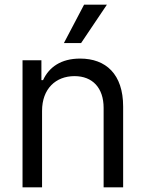

<svg xmlns="http://www.w3.org/2000/svg" viewBox="-20 -804 625 824"><path d="M160.5 -328.1C160.5 -423.3 219.5 -477.3 299.7 -477.3C377.5 -477.3 424.7 -426.5 424.7 -340.9V0H508.5V-346.6C508.5 -485.8 434.3 -552.6 323.9 -552.6C241.5 -552.6 190.3 -515.6 164.8 -460.2H157.7V-545.5H76.7V0H160.5ZM254.3 -619.3H328.1L438.9 -784.1H340.9Z"/></svg>

Font: Karasuma Gothic
Style: Regular
Weight: 400
Designer: Rasmus Andersson, Ryoko Nishizuka
Foundry: Genbu
Version: Version 1.00